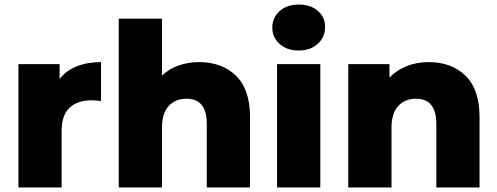

<svg xmlns="http://www.w3.org/2000/svg" viewBox="-20 -824 2186 844"><path d="M424 -551V-380Q398 -383 381 -383Q320 -383 285.5 -350Q251 -317 251 -249V0H61V-542H242V-477Q271 -514 317.5 -532.5Q364 -551 424 -551Z M1079 -310V0H889V-279Q889 -390 800 -390Q751 -390 721.5 -358Q692 -326 692 -262V0H502V-742H692V-492Q723 -521 765 -536Q807 -551 855 -551Q956 -551 1017.5 -491Q1079 -431 1079 -310Z M1198 -542H1388V0H1198ZM1177 -703Q1177 -746 1209 -775Q1241 -804 1293 -804Q1345 -804 1377 -776.5Q1409 -749 1409 -706Q1409 -661 1377 -631.5Q1345 -602 1293 -602Q1241 -602 1209 -631Q1177 -660 1177 -703Z M2088 -310V0H1898V-279Q1898 -390 1809 -390Q1760 -390 1730.5 -358Q1701 -326 1701 -262V0H1511V-542H1692V-483Q1724 -516 1768 -533.5Q1812 -551 1864 -551Q1965 -551 2026.5 -491Q2088 -431 2088 -310Z"/></svg>

Font: Montserrat Alternates ExtraBold
Style: Regular
Weight: 800
Designer: Julieta Ulanovsky
Foundry: Julieta Ulanovsky
Version: Version 7.200